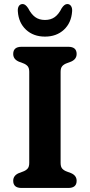

<svg xmlns="http://www.w3.org/2000/svg" viewBox="-20 -932 446 952"><path d="M280.5 -124Q280.5 -104.5 289.2 -95.2Q298 -86 312.5 -81L332.5 -73.5Q360 -61.5 360 -35.5Q360 0 318.5 0H87Q45.5 0 45.5 -35.5Q45.5 -61.5 73 -73.5L93 -81Q107.5 -86 116.2 -95.2Q125 -104.5 125 -124V-576Q125 -595.5 116.2 -604.8Q107.5 -614 93 -619L73 -626.5Q45.5 -638.5 45.5 -664.5Q45.5 -700 87 -700H318.5Q360 -700 360 -664.5Q360 -638.5 332.5 -626.5L312.5 -619Q298 -614 289.2 -604.8Q280.5 -595.5 280.5 -576ZM203 -833Q232 -833 251.8 -847.5Q271.5 -862 286 -891.5Q299.5 -912 313.5 -912Q325.5 -912 332.2 -902Q339 -892 337.5 -875Q333.5 -818.5 296.8 -784.5Q260 -750.5 203 -750.5Q146 -750.5 109.2 -784.5Q72.5 -818.5 68.5 -875Q67 -892 73.5 -902Q80 -912 92.5 -912Q106 -912 119.5 -891.5Q134.5 -862 154.2 -847.5Q174 -833 203 -833Z"/></svg>

Font: Fraunces 9pt S100 SemiBold
Style: Regular
Weight: 600
Version: Version 1.000; ttfautohint (v1.8.3)